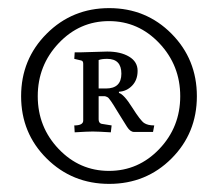

<svg xmlns="http://www.w3.org/2000/svg" viewBox="-20 -686 537 473"><path d="M223 -468H241Q279 -468 279 -504.5Q279 -541 244 -541Q230 -541 223 -538ZM163 -377Q185 -377 185 -389V-529Q185 -536 180 -537L163 -541L164 -557Q168 -557 176 -557L244 -559Q277 -559 298 -546.5Q319 -534 319 -511.5Q319 -489 305.5 -475Q292 -461 273 -460V-457Q285 -454 305.5 -421.5Q326 -389 335 -383Q344 -377 360 -377L357 -361H310Q301 -361 293 -373.5Q285 -386 280.5 -393.5Q276 -401 269 -412Q250 -444 245 -446.5Q240 -449 238 -449H223V-392Q223 -383 230 -381L255 -377L253 -360Q221 -362 208.5 -362Q196 -362 164 -360ZM95 -295.5Q32 -358 32 -449Q32 -540 95 -603Q158 -666 249 -666Q340 -666 402.5 -603Q465 -540 465 -449Q465 -358 402.5 -295.5Q340 -233 249 -233Q158 -233 95 -295.5ZM124.5 -579.5Q73 -525 73 -449Q73 -373 124.5 -319Q176 -265 248.5 -265Q321 -265 372.5 -319Q424 -373 424 -449Q424 -525 372.5 -579.5Q321 -634 248.5 -634Q176 -634 124.5 -579.5Z"/></svg>

Font: Buenard
Style: Regular
Weight: 400
Designer: Gustavo Ibarra
Foundry: FontFuror
Version: Version 1.001 2011